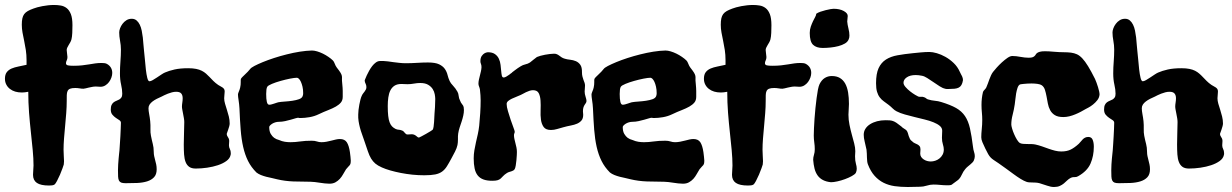

<svg xmlns="http://www.w3.org/2000/svg" viewBox="-32 -726 4926 768"><path d="M396 -470.2Q417 -458 417 -434.1Q417 -425.3 413.6 -415.8Q410.2 -406.2 404.1 -397.9Q397.9 -389.6 389.2 -384.3Q380.4 -378.9 370.1 -378.9Q365.2 -378.9 360.4 -379.4Q355.5 -379.9 351.1 -379.9Q343.8 -379.9 336.4 -378.4Q329.1 -377 322.5 -375.5Q315.9 -374 310.5 -372.6Q305.2 -371.1 301.8 -371.1Q294.4 -371.1 285.9 -372.6Q277.3 -374 269 -374Q255.4 -374 248.3 -371.1Q241.2 -368.2 238.3 -361.8Q235.4 -355.5 235.1 -345.5Q234.9 -335.4 234.9 -321.8Q234.9 -298.8 232.9 -273.4Q231 -248 228.5 -222.4Q226.1 -196.8 224.1 -172.1Q222.2 -147.5 222.2 -127Q222.2 -114.3 223.1 -103Q224.1 -91.8 224.1 -81.1Q224.1 -78.1 223.6 -74.5Q223.1 -70.8 223.1 -67.9Q222.2 -64.5 218 -52.7Q213.9 -41 208 -27.3Q202.1 -13.7 196 -2.2Q189.9 9.3 186 12.2Q182.1 14.6 176.5 15.4Q170.9 16.1 164.1 16.1Q130.9 16.1 115.5 5.6Q100.1 -4.9 100.1 -26.9Q100.1 -36.1 101.1 -45.9Q102.1 -55.7 102.1 -64Q102.1 -91.3 98.9 -125Q95.7 -158.7 91.6 -196.5Q87.4 -234.4 84.2 -275.4Q81.1 -316.4 81.1 -358.9Q66.9 -356 55.2 -356Q41 -356 28.8 -359.6Q16.6 -363.3 7.6 -370.4Q-1.5 -377.4 -6.8 -387.7Q-12.2 -397.9 -12.2 -411.1Q-12.2 -427.7 -4.9 -437.3Q2.4 -446.8 14.4 -451.9Q26.4 -457 42 -460Q57.6 -462.9 74.2 -466.8V-484.9Q74.2 -506.8 71.3 -525.9Q68.4 -544.9 64.7 -562.3Q61 -579.6 58.1 -595.5Q55.2 -611.3 55.2 -627Q55.2 -642.1 57.4 -652.3Q59.6 -662.6 64.9 -669.7Q70.3 -676.8 79.3 -681.9Q88.4 -687 102.1 -691.9Q107.9 -694.3 117.2 -696.8Q126.5 -699.2 137.5 -701.4Q148.4 -703.6 160.4 -704.8Q172.4 -706.1 184.1 -706.1Q197.8 -706.1 210.9 -703.9Q224.1 -701.7 234.6 -693.6Q245.1 -685.5 251.5 -669.4Q257.8 -653.3 257.8 -625Q257.8 -609.9 257.1 -594.2Q256.3 -578.6 253.9 -568.8Q252.4 -562.5 249 -556.6Q245.6 -550.8 242.4 -545.4Q239.3 -540 236.8 -534.9Q234.4 -529.8 234.9 -524.9Q234.9 -519.5 236.3 -511.5Q237.8 -503.4 237.8 -498Q237.8 -490.2 234.9 -484.4Q231.9 -478.5 231.9 -473.1Q231.9 -466.3 239.5 -464.6Q247.1 -462.9 261.2 -462.9Q281.2 -462.9 296.4 -464.6Q311.5 -466.3 324.5 -468.5Q337.4 -470.7 349.1 -472.4Q360.8 -474.1 374 -474.1Q379.9 -474.1 385.7 -473.4Q391.6 -472.7 396 -470.2Z M890.1 -105Q887.2 -91.8 873.3 -81.8Q859.4 -71.8 839.6 -65.2Q819.8 -58.6 796.4 -55.2Q772.9 -51.8 751 -51.8Q734.4 -51.8 724.9 -58.6Q715.3 -65.4 710.4 -77.9Q705.6 -90.3 704.3 -108.2Q703.1 -126 703.1 -147.9Q703.1 -171.4 704.1 -194.8Q705.1 -218.3 705.1 -237.8Q705.1 -244.6 703.6 -253.2Q702.1 -261.7 700.4 -270.5Q698.7 -279.3 697.3 -286.9Q695.8 -294.4 695.8 -299.8Q695.8 -306.6 697.3 -315.7Q698.7 -324.7 698.7 -333Q698.7 -345.2 692.9 -352.1Q687 -358.9 672.9 -358.9Q664.6 -358.9 656 -356.7Q647.5 -354.5 639.4 -351.3Q631.3 -348.1 625 -345Q618.7 -341.8 614.7 -339.8Q604.5 -335.4 595 -330.6Q585.4 -325.7 578.1 -320.1Q570.8 -314.5 566.4 -307.9Q562 -301.3 562 -293Q562 -283.2 564.7 -269.3Q567.4 -255.4 568.8 -241.2Q570.3 -225.6 569.8 -210.4Q569.3 -195.3 571.8 -183.1Q573.7 -172.4 575.7 -164.6Q577.6 -156.7 579.3 -149.7Q581.1 -142.6 582 -135.3Q583 -127.9 583 -118.2Q583 -109.4 584.7 -101.6Q586.4 -93.8 588.6 -85.4Q590.8 -77.1 592.8 -68.4Q594.7 -59.6 594.7 -48.8Q594.7 -28.3 584.2 -17.1Q573.7 -5.9 556.4 -0.5Q539.1 4.9 516.6 5.9Q494.1 6.8 470.7 6.8Q459 6.8 452.9 4.4Q446.8 2 443.8 -3.9Q440.9 -9.8 440.4 -19.8Q439.9 -29.8 439.9 -44.9Q439.9 -56.2 440.7 -68.1Q441.4 -80.1 442.4 -90.8Q443.4 -101.6 444.3 -110.4Q445.3 -119.1 445.8 -124Q446.3 -134.8 447.5 -149.9Q448.7 -165 449.5 -180.9Q450.2 -196.8 450.9 -211.2Q451.7 -225.6 451.7 -234.9Q451.7 -241.2 445.3 -245.4Q439 -249.5 431.4 -254.6Q423.8 -259.8 417.5 -267.3Q411.1 -274.9 411.1 -288.1Q411.1 -299.8 414.6 -306.6Q418 -313.5 423.1 -317.1Q428.2 -320.8 434.1 -323Q439.9 -325.2 445.1 -328.1Q450.2 -331.1 453.6 -336.2Q457 -341.3 457 -351.1Q457 -367.7 452.4 -387.7Q447.8 -407.7 447.8 -432.1Q447.8 -455.6 449.7 -480Q451.7 -504.4 451.7 -527.8Q451.7 -544.9 448.2 -563Q444.8 -581.1 444.8 -596.2Q444.8 -603.5 448.2 -612.8Q451.7 -622.1 458 -630.6Q464.4 -639.2 473.6 -645Q482.9 -650.9 495.1 -650.9Q506.3 -650.9 514.2 -644.3Q522 -637.7 527.1 -627.2Q532.2 -616.7 534.9 -603.3Q537.6 -589.8 539.3 -575.9Q541 -562 541.7 -548.6Q542.5 -535.2 543.9 -524.9Q545.9 -509.3 547.6 -488Q549.3 -466.8 551.5 -447.5Q553.7 -428.2 557.1 -414.6Q560.5 -400.9 565.9 -400.9Q570.8 -400.9 578.9 -405.5Q586.9 -410.2 595.7 -416Q604.5 -421.9 613.3 -427.7Q622.1 -433.6 627.9 -436Q643.6 -442.9 666 -448Q688.5 -453.1 720.7 -453.1Q739.3 -453.1 752.4 -450.4Q765.6 -447.8 775.1 -442.9Q784.7 -438 792 -431.6Q799.3 -425.3 806.4 -417.7Q813.5 -410.2 821.5 -402.1Q829.6 -394 840.8 -386.2Q845.2 -383.3 849.6 -381.1Q854 -378.9 857.9 -376.2Q861.8 -373.5 864.3 -369.9Q866.7 -366.2 866.7 -359.9Q866.7 -354 865.7 -346.9Q864.7 -339.8 864.7 -333Q864.7 -322.8 868.2 -311Q871.6 -299.3 875.7 -286.6Q879.9 -273.9 883.3 -260Q886.7 -246.1 886.7 -231.9Q886.7 -227.1 884.8 -220.2Q882.8 -213.4 880.6 -207Q878.4 -200.7 876.7 -196Q875 -191.4 875 -190.9Q875 -183.6 879.9 -177Q884.8 -170.4 884.8 -162.1Q884.8 -157.2 884.3 -153.1Q883.8 -148.9 883.8 -145Q883.8 -136.7 887.5 -129.9Q891.1 -123 891.1 -113.8Q891.1 -111.3 891.1 -109.4Q891.1 -107.4 890.1 -105Z M1367.7 -117.2Q1368.7 -107.4 1369.9 -99.1Q1371.1 -90.8 1371.1 -84Q1371.1 -76.2 1370.1 -72.3Q1369.1 -68.4 1366.9 -65.4Q1364.7 -62.5 1361.1 -59.1Q1357.4 -55.7 1352.1 -48.8Q1346.2 -39.6 1340.6 -29.3Q1335 -19 1327.4 -10.7Q1319.8 -2.4 1309.8 3.2Q1299.8 8.8 1285.6 8.8Q1276.9 8.8 1266.8 7.6Q1256.8 6.3 1246.8 4.9Q1236.8 3.4 1227.3 2.2Q1217.8 1 1210 1Q1176.3 1 1141.8 -0.2Q1107.4 -1.5 1076.7 -8.8Q1066.4 -11.7 1055.2 -13.9Q1043.9 -16.1 1032.7 -19Q1021.5 -22 1011.2 -26.1Q1001 -30.3 993.7 -36.1Q972.7 -57.1 960.2 -82Q947.8 -106.9 940.7 -138.2Q933.6 -169.4 930.7 -207.5Q927.7 -245.6 925.8 -293Q924.8 -309.6 922.4 -324.7Q919.9 -339.8 919.9 -348.1Q919.9 -352.1 923.6 -360.4Q927.2 -368.7 928.7 -376Q931.2 -386.7 930.9 -397.2Q930.7 -407.7 931.6 -410.2Q933.1 -413.6 937.7 -418.2Q942.4 -422.9 948 -428.2Q953.6 -433.6 959.2 -439.2Q964.8 -444.8 968.8 -450.2Q972.2 -455.1 985.6 -462.2Q999 -469.2 1019 -477.5Q1039.1 -485.8 1064 -493.9Q1088.9 -502 1115 -508.5Q1141.1 -515.1 1167.2 -519.3Q1193.4 -523.4 1215.8 -523.9Q1225.1 -523.9 1236.6 -520.5Q1248 -517.1 1259.5 -511.5Q1271 -505.9 1281.7 -498.5Q1292.5 -491.2 1299.8 -483.9Q1303.7 -480 1307.1 -470.9Q1310.5 -461.9 1314.9 -456.1Q1325.7 -442.4 1329.8 -435.5Q1334 -428.7 1335.2 -423.3Q1336.4 -418 1335.9 -411.6Q1335.4 -405.3 1336.9 -392.1Q1337.9 -381.8 1338.4 -375Q1338.9 -368.2 1338.9 -362.3Q1338.9 -356.4 1338.9 -351.1Q1338.9 -345.7 1338.9 -338.9Q1338.9 -324.7 1331.5 -315.9Q1324.2 -307.1 1311.5 -299.8Q1298.8 -292.5 1281 -285.6Q1263.2 -278.8 1242.7 -269Q1225.6 -260.7 1206.1 -257.3Q1186.5 -253.9 1169.9 -253.9Q1167.5 -253.9 1166 -253.9Q1164.6 -253.9 1162.1 -254.9Q1158.7 -255.4 1150.4 -252.9Q1142.1 -250.5 1131.3 -247.3Q1120.6 -244.1 1108.2 -241.5Q1095.7 -238.8 1084 -238.8Q1076.2 -238.8 1069.1 -236.6Q1062 -234.4 1056.6 -231Q1051.3 -227.5 1048.1 -224.1Q1044.9 -220.7 1044.9 -217.8Q1044.9 -200.7 1051 -190.4Q1057.1 -180.2 1064.5 -174.8Q1073.2 -168.5 1084 -166Q1096.2 -160.6 1107.4 -158.9Q1118.7 -157.2 1129.9 -157.2Q1148.4 -157.2 1168.7 -160.2Q1189 -163.1 1214.8 -163.1Q1227.1 -163.1 1235.6 -160.2Q1244.1 -157.2 1253.9 -157.2Q1264.2 -157.2 1274.4 -159.2Q1284.7 -161.1 1293.9 -163.6Q1303.2 -166 1311.8 -168Q1320.3 -169.9 1327.6 -169.9Q1346.7 -169.9 1355.2 -157Q1363.8 -144 1367.7 -117.2ZM1178.7 -341.8Q1179.7 -344.2 1180.2 -347.2Q1180.7 -350.1 1180.7 -353Q1180.7 -367.7 1178 -379.2Q1175.3 -390.6 1171.6 -398.7Q1168 -406.7 1163.6 -410.9Q1159.2 -415 1155.8 -415Q1146.5 -415 1127.9 -411.4Q1109.4 -407.7 1090.3 -402.3Q1071.3 -397 1055.9 -390.6Q1040.5 -384.3 1037.1 -378.9Q1034.7 -375 1033.7 -367.4Q1032.7 -359.9 1032.7 -350.1Q1032.7 -329.6 1035.4 -318.4Q1038.1 -307.1 1044.9 -307.1Q1049.3 -307.1 1054.7 -308.6Q1060.1 -310.1 1065.2 -311.8Q1070.3 -313.5 1074.5 -314.9Q1078.6 -316.4 1081.1 -316.9Q1091.8 -318.8 1107.4 -319.8Q1123 -320.8 1137.9 -323Q1152.8 -325.2 1164.3 -329.3Q1175.8 -333.5 1178.7 -341.8Z M1822.8 -296.9Q1822.8 -293.9 1823.2 -291.5Q1823.7 -289.1 1823.7 -286.1Q1823.7 -274.9 1821 -263.2Q1818.4 -251.5 1814.5 -239.7Q1810.5 -228 1806.6 -216.1Q1802.7 -204.1 1800.8 -191.9Q1799.8 -187 1799.8 -180.9Q1799.8 -174.8 1799.8 -168.5Q1799.8 -162.1 1799.3 -156.2Q1798.8 -150.4 1797.9 -146Q1795.4 -133.8 1788.1 -119.6Q1780.8 -105.5 1773.9 -92.8Q1763.7 -73.7 1755.6 -60.8Q1747.6 -47.9 1736.6 -39.8Q1725.6 -31.7 1709 -28.3Q1692.4 -24.9 1665 -24.9Q1641.6 -24.9 1617.7 -27.3Q1593.8 -29.8 1571.3 -34.2Q1548.8 -38.6 1529.3 -44.2Q1509.8 -49.8 1495.6 -56.2Q1479 -63.5 1469.2 -71.8Q1459.5 -80.1 1452.4 -91.8Q1445.3 -103.5 1439.5 -120.8Q1433.6 -138.2 1424.8 -164.1Q1420.4 -177.2 1415.8 -189.9Q1411.1 -202.6 1407.7 -215.6Q1404.3 -228.5 1402.3 -241.5Q1400.4 -254.4 1400.9 -268.1Q1400.9 -275.9 1402.1 -286.4Q1403.3 -296.9 1405.3 -307.4Q1407.2 -317.9 1409.7 -327.4Q1412.1 -336.9 1415 -342.8Q1417.5 -348.6 1420.7 -352.5Q1423.8 -356.4 1426.8 -360.4Q1429.7 -364.3 1431.6 -368.2Q1433.6 -372.1 1433.6 -377.9Q1433.6 -382.3 1432.6 -385.5Q1431.6 -388.7 1430.2 -391.6Q1428.7 -394.5 1427.7 -397.7Q1426.8 -400.9 1426.8 -404.8Q1426.8 -404.3 1429 -410.2Q1431.2 -416 1435.1 -424.6Q1439 -433.1 1444.6 -443.1Q1450.2 -453.1 1456.8 -461.7Q1463.4 -470.2 1471.4 -476.1Q1479.5 -481.9 1487.8 -481.9H1499H1502.9Q1509.8 -481.9 1519.5 -480.5Q1529.3 -479 1540.8 -477.5Q1552.2 -476.1 1565.2 -474.6Q1578.1 -473.1 1590.8 -473.1Q1613.3 -473.1 1636.2 -474.6Q1659.2 -476.1 1679.7 -476.1Q1709 -476.1 1724.4 -468.8Q1739.7 -461.4 1747.3 -450.4Q1754.9 -439.5 1758.1 -426.5Q1761.2 -413.6 1766.6 -401.9Q1770.5 -393.1 1780.3 -383.1Q1790 -373 1797.9 -358.9Q1801.8 -352.1 1802.7 -342.3Q1803.7 -332.5 1807.6 -325.2Q1811.5 -314.5 1816.7 -308.8Q1821.8 -303.2 1822.8 -296.9ZM1706.1 -272Q1707 -281.7 1708 -298.1Q1709 -314.5 1709 -330.1Q1709 -337.9 1707 -348.9Q1705.1 -359.9 1698.7 -369.9Q1692.4 -379.9 1680.4 -387Q1668.5 -394 1648.9 -394Q1636.7 -394 1623.8 -391.6Q1610.8 -389.2 1598.6 -389.2Q1592.8 -389.2 1586.4 -389.6Q1580.1 -390.1 1573.7 -390.1Q1556.6 -390.1 1545.9 -383.1Q1535.2 -376 1529.3 -364Q1523.4 -352.1 1521.2 -335.9Q1519 -319.8 1519 -301.8Q1519 -278.3 1520.8 -262.7Q1522.5 -247.1 1526.4 -236.8Q1530.3 -226.6 1536.1 -220.5Q1542 -214.4 1550.8 -210Q1558.6 -207 1563.5 -207Q1568.4 -207 1575.7 -204.1Q1580.1 -202.6 1582.5 -200Q1585 -197.3 1587.2 -194.6Q1589.4 -191.9 1592 -189.9Q1594.7 -188 1598.6 -188Q1602.1 -188 1606.2 -188.5Q1610.4 -189 1614.7 -189Q1620.6 -189 1625 -187Q1629.4 -185.1 1632.6 -182.4Q1635.7 -179.7 1638.4 -177.7Q1641.1 -175.8 1644 -175.8Q1645.5 -176.3 1654.1 -180.7Q1662.6 -185.1 1672.4 -190.7Q1682.1 -196.3 1690.2 -201.2Q1698.2 -206.1 1698.7 -207Q1701.2 -210.9 1702.4 -219.5Q1703.6 -228 1704.3 -237.8Q1705.1 -247.6 1705.3 -256.8Q1705.6 -266.1 1706.1 -272Z M2314 -321.8Q2313.5 -316.9 2311.3 -313.7Q2309.1 -310.5 2306.4 -306.4Q2303.7 -302.2 2301.8 -296.4Q2299.8 -290.5 2299.8 -280.8Q2299.8 -276.9 2300.3 -273.9Q2300.8 -271 2300.8 -267.1Q2300.8 -252.4 2294.2 -244.4Q2287.6 -236.3 2276.6 -231.4Q2265.6 -226.6 2251 -223.9Q2236.3 -221.2 2220.7 -216.8Q2209.5 -213.9 2196.8 -210Q2184.1 -206.1 2171.9 -206.1Q2151.4 -206.1 2142.8 -217.8Q2134.3 -229.5 2131.8 -247.3Q2129.4 -265.1 2130.4 -285.6Q2131.3 -306.2 2130.1 -324Q2128.9 -341.8 2122.8 -353.5Q2116.7 -365.2 2100.1 -365.2Q2093.3 -365.2 2085.9 -362.8Q2078.6 -360.4 2072 -357.2Q2065.4 -354 2059.8 -350.8Q2054.2 -347.7 2050.8 -346.2Q2043.5 -342.8 2033.9 -339.1Q2024.4 -335.4 2015.6 -331.3Q2006.8 -327.1 2000.7 -322Q1994.6 -316.9 1994.6 -310.1Q1994.6 -298.8 1999.8 -281.5Q2004.9 -264.2 2010.7 -246.8Q2016.6 -229.5 2021.7 -216.1Q2026.9 -202.6 2026.9 -199.2Q2026.9 -195.8 2025.4 -192.6Q2023.9 -189.5 2023.9 -185.1Q2023.9 -178.2 2025.6 -170.4Q2027.3 -162.6 2029.5 -154.1Q2031.7 -145.5 2033.7 -136.5Q2035.6 -127.4 2035.6 -118.2Q2035.6 -115.2 2035.2 -105.7Q2034.7 -96.2 2033.7 -85.2Q2032.7 -74.2 2031 -64.2Q2029.3 -54.2 2026.9 -49.8Q2024.4 -45.9 2021 -43.9Q2017.6 -42 2013.7 -40.8Q2009.8 -39.6 2005.4 -38.3Q2001 -37.1 1996.1 -34.2Q1985.4 -27.3 1980.5 -21.7Q1975.6 -16.1 1970.9 -12Q1966.3 -7.8 1959.2 -5.4Q1952.1 -2.9 1937 -2.9Q1916 -2.9 1901.9 -8.1Q1887.7 -13.2 1878.9 -24.2Q1870.1 -35.2 1866.5 -52.2Q1862.8 -69.3 1862.8 -92.8Q1862.8 -108.9 1865.5 -124.8Q1868.2 -140.6 1871.8 -156.7Q1875.5 -172.9 1879.2 -189.2Q1882.8 -205.6 1884.8 -223.1Q1887.2 -246.6 1888.9 -273.7Q1890.6 -300.8 1890.6 -324.2Q1890.6 -343.8 1887.7 -368.2Q1886.7 -374 1884.3 -379.9Q1881.8 -385.7 1881.8 -391.1Q1881.8 -398.4 1883.5 -406.7Q1885.3 -415 1887.5 -423.3Q1889.6 -431.6 1891.6 -440.2Q1893.6 -448.7 1894 -457Q1894 -465.3 1891.8 -470.5Q1889.6 -475.6 1889.6 -481Q1889.6 -494.6 1895 -502.2Q1900.4 -509.8 1906.2 -512.9Q1912.1 -516.1 1916.5 -516.6Q1920.9 -517.1 1918.9 -517.1Q1937.5 -517.1 1948 -509.5Q1958.5 -502 1963.6 -490.7Q1968.8 -479.5 1970.2 -466.6Q1971.7 -453.6 1972.7 -442.4Q1973.6 -431.2 1975.3 -423.6Q1977.1 -416 1982.9 -416Q1986.8 -416 1992.9 -419.4Q1999 -422.9 2004.4 -426.8Q2009.8 -430.7 2012.7 -433.3Q2015.6 -436 2013.7 -434.1L2012.7 -433.1Q2013.2 -433.1 2013.7 -433.6Q2015.1 -435.1 2017.1 -436Q2015.1 -435.1 2015.1 -435.1H2014.6Q2021 -439.9 2027.3 -444.8Q2032.7 -448.7 2039.1 -453.4Q2045.4 -458 2050.8 -460.9Q2059.1 -466.3 2069.3 -468.5Q2079.6 -470.7 2087.9 -476.1Q2095.2 -481.4 2102.5 -487.8Q2109.9 -494.1 2115.7 -498Q2121.6 -500.5 2130.1 -502.9Q2138.7 -505.4 2148.4 -507.1Q2158.2 -508.8 2167.5 -510Q2176.8 -511.2 2184.1 -511.2Q2190.9 -511.2 2195.8 -509Q2200.7 -506.8 2205.1 -503.4Q2209.5 -500 2214.6 -496.6Q2219.7 -493.2 2227.1 -491.2Q2236.3 -488.3 2248.5 -487.1Q2260.7 -485.8 2271.2 -481.4Q2281.7 -477.1 2289.1 -467Q2296.4 -457 2295.9 -436Q2295.9 -426.8 2297.9 -419.4Q2299.8 -412.1 2302 -406.2Q2304.2 -400.4 2306.2 -395Q2308.1 -389.6 2308.1 -383.8Q2308.1 -378.4 2307.4 -372.3Q2306.6 -366.2 2306.6 -359.9Q2306.6 -350.1 2310.3 -339.1Q2314 -328.1 2314 -321.8Z M2781.7 -117.2Q2782.7 -107.4 2783.9 -99.1Q2785.2 -90.8 2785.2 -84Q2785.2 -76.2 2784.2 -72.3Q2783.2 -68.4 2781 -65.4Q2778.8 -62.5 2775.1 -59.1Q2771.5 -55.7 2766.1 -48.8Q2760.3 -39.6 2754.6 -29.3Q2749 -19 2741.5 -10.7Q2733.9 -2.4 2723.9 3.2Q2713.9 8.8 2699.7 8.8Q2690.9 8.8 2680.9 7.6Q2670.9 6.3 2660.9 4.9Q2650.9 3.4 2641.4 2.2Q2631.8 1 2624 1Q2590.3 1 2555.9 -0.2Q2521.5 -1.5 2490.7 -8.8Q2480.5 -11.7 2469.2 -13.9Q2458 -16.1 2446.8 -19Q2435.5 -22 2425.3 -26.1Q2415 -30.3 2407.7 -36.1Q2386.7 -57.1 2374.3 -82Q2361.8 -106.9 2354.7 -138.2Q2347.7 -169.4 2344.7 -207.5Q2341.8 -245.6 2339.8 -293Q2338.9 -309.6 2336.4 -324.7Q2334 -339.8 2334 -348.1Q2334 -352.1 2337.6 -360.4Q2341.3 -368.7 2342.8 -376Q2345.2 -386.7 2345 -397.2Q2344.7 -407.7 2345.7 -410.2Q2347.2 -413.6 2351.8 -418.2Q2356.4 -422.9 2362.1 -428.2Q2367.7 -433.6 2373.3 -439.2Q2378.9 -444.8 2382.8 -450.2Q2386.2 -455.1 2399.7 -462.2Q2413.1 -469.2 2433.1 -477.5Q2453.1 -485.8 2478 -493.9Q2502.9 -502 2529.1 -508.5Q2555.2 -515.1 2581.3 -519.3Q2607.4 -523.4 2629.9 -523.9Q2639.2 -523.9 2650.6 -520.5Q2662.1 -517.1 2673.6 -511.5Q2685.1 -505.9 2695.8 -498.5Q2706.5 -491.2 2713.9 -483.9Q2717.8 -480 2721.2 -470.9Q2724.6 -461.9 2729 -456.1Q2739.7 -442.4 2743.9 -435.5Q2748 -428.7 2749.3 -423.3Q2750.5 -418 2750 -411.6Q2749.5 -405.3 2751 -392.1Q2752 -381.8 2752.4 -375Q2752.9 -368.2 2752.9 -362.3Q2752.9 -356.4 2752.9 -351.1Q2752.9 -345.7 2752.9 -338.9Q2752.9 -324.7 2745.6 -315.9Q2738.3 -307.1 2725.6 -299.8Q2712.9 -292.5 2695.1 -285.6Q2677.2 -278.8 2656.7 -269Q2639.6 -260.7 2620.1 -257.3Q2600.6 -253.9 2584 -253.9Q2581.5 -253.9 2580.1 -253.9Q2578.6 -253.9 2576.2 -254.9Q2572.8 -255.4 2564.5 -252.9Q2556.2 -250.5 2545.4 -247.3Q2534.7 -244.1 2522.2 -241.5Q2509.8 -238.8 2498 -238.8Q2490.2 -238.8 2483.2 -236.6Q2476.1 -234.4 2470.7 -231Q2465.3 -227.5 2462.2 -224.1Q2459 -220.7 2459 -217.8Q2459 -200.7 2465.1 -190.4Q2471.2 -180.2 2478.5 -174.8Q2487.3 -168.5 2498 -166Q2510.3 -160.6 2521.5 -158.9Q2532.7 -157.2 2543.9 -157.2Q2562.5 -157.2 2582.8 -160.2Q2603 -163.1 2628.9 -163.1Q2641.1 -163.1 2649.7 -160.2Q2658.2 -157.2 2668 -157.2Q2678.2 -157.2 2688.5 -159.2Q2698.7 -161.1 2708 -163.6Q2717.3 -166 2725.8 -168Q2734.4 -169.9 2741.7 -169.9Q2760.7 -169.9 2769.3 -157Q2777.8 -144 2781.7 -117.2ZM2592.8 -341.8Q2593.8 -344.2 2594.2 -347.2Q2594.7 -350.1 2594.7 -353Q2594.7 -367.7 2592 -379.2Q2589.4 -390.6 2585.7 -398.7Q2582 -406.7 2577.6 -410.9Q2573.2 -415 2569.8 -415Q2560.5 -415 2542 -411.4Q2523.4 -407.7 2504.4 -402.3Q2485.4 -397 2470 -390.6Q2454.6 -384.3 2451.2 -378.9Q2448.7 -375 2447.8 -367.4Q2446.8 -359.9 2446.8 -350.1Q2446.8 -329.6 2449.5 -318.4Q2452.1 -307.1 2459 -307.1Q2463.4 -307.1 2468.8 -308.6Q2474.1 -310.1 2479.2 -311.8Q2484.4 -313.5 2488.5 -314.9Q2492.7 -316.4 2495.1 -316.9Q2505.9 -318.8 2521.5 -319.8Q2537.1 -320.8 2552 -323Q2566.9 -325.2 2578.4 -329.3Q2589.8 -333.5 2592.8 -341.8Z M3191.9 -470.2Q3212.9 -458 3212.9 -434.1Q3212.9 -425.3 3209.5 -415.8Q3206.1 -406.2 3200 -397.9Q3193.8 -389.6 3185.1 -384.3Q3176.3 -378.9 3166 -378.9Q3161.1 -378.9 3156.2 -379.4Q3151.4 -379.9 3147 -379.9Q3139.6 -379.9 3132.3 -378.4Q3125 -377 3118.4 -375.5Q3111.8 -374 3106.4 -372.6Q3101.1 -371.1 3097.7 -371.1Q3090.3 -371.1 3081.8 -372.6Q3073.2 -374 3064.9 -374Q3051.3 -374 3044.2 -371.1Q3037.1 -368.2 3034.2 -361.8Q3031.2 -355.5 3031 -345.5Q3030.8 -335.4 3030.8 -321.8Q3030.8 -298.8 3028.8 -273.4Q3026.9 -248 3024.4 -222.4Q3022 -196.8 3020 -172.1Q3018.1 -147.5 3018.1 -127Q3018.1 -114.3 3019 -103Q3020 -91.8 3020 -81.1Q3020 -78.1 3019.5 -74.5Q3019 -70.8 3019 -67.9Q3018.1 -64.5 3013.9 -52.7Q3009.8 -41 3003.9 -27.3Q2998 -13.7 2991.9 -2.2Q2985.8 9.3 2981.9 12.2Q2978 14.6 2972.4 15.4Q2966.8 16.1 2960 16.1Q2926.8 16.1 2911.4 5.6Q2896 -4.9 2896 -26.9Q2896 -36.1 2897 -45.9Q2897.9 -55.7 2897.9 -64Q2897.9 -91.3 2894.8 -125Q2891.6 -158.7 2887.5 -196.5Q2883.3 -234.4 2880.1 -275.4Q2877 -316.4 2877 -358.9Q2862.8 -356 2851.1 -356Q2836.9 -356 2824.7 -359.6Q2812.5 -363.3 2803.5 -370.4Q2794.4 -377.4 2789.1 -387.7Q2783.7 -397.9 2783.7 -411.1Q2783.7 -427.7 2791 -437.3Q2798.3 -446.8 2810.3 -451.9Q2822.3 -457 2837.9 -460Q2853.5 -462.9 2870.1 -466.8V-484.9Q2870.1 -506.8 2867.2 -525.9Q2864.3 -544.9 2860.6 -562.3Q2856.9 -579.6 2854 -595.5Q2851.1 -611.3 2851.1 -627Q2851.1 -642.1 2853.3 -652.3Q2855.5 -662.6 2860.8 -669.7Q2866.2 -676.8 2875.2 -681.9Q2884.3 -687 2897.9 -691.9Q2903.8 -694.3 2913.1 -696.8Q2922.4 -699.2 2933.3 -701.4Q2944.3 -703.6 2956.3 -704.8Q2968.3 -706.1 2980 -706.1Q2993.7 -706.1 3006.8 -703.9Q3020 -701.7 3030.5 -693.6Q3041 -685.5 3047.4 -669.4Q3053.7 -653.3 3053.7 -625Q3053.7 -609.9 3053 -594.2Q3052.2 -578.6 3049.8 -568.8Q3048.3 -562.5 3044.9 -556.6Q3041.5 -550.8 3038.3 -545.4Q3035.2 -540 3032.7 -534.9Q3030.3 -529.8 3030.8 -524.9Q3030.8 -519.5 3032.2 -511.5Q3033.7 -503.4 3033.7 -498Q3033.7 -490.2 3030.8 -484.4Q3027.8 -478.5 3027.8 -473.1Q3027.8 -466.3 3035.4 -464.6Q3043 -462.9 3057.1 -462.9Q3077.1 -462.9 3092.3 -464.6Q3107.4 -466.3 3120.4 -468.5Q3133.3 -470.7 3145 -472.4Q3156.7 -474.1 3169.9 -474.1Q3175.8 -474.1 3181.6 -473.4Q3187.5 -472.7 3191.9 -470.2Z M3362.8 -568.8Q3358.9 -558.6 3347.7 -552Q3336.4 -545.4 3321.5 -541.5Q3306.6 -537.6 3290 -535.9Q3273.4 -534.2 3258.8 -534.2Q3233.4 -534.2 3220.2 -546.9Q3207 -559.6 3207 -594.2Q3207 -607.9 3211.2 -619.6Q3215.3 -631.3 3220 -641.1Q3224.6 -650.9 3228.8 -658.2Q3232.9 -665.5 3232.9 -670.9Q3238.8 -675.3 3249.3 -679Q3259.8 -682.6 3270.5 -685.3Q3281.2 -688 3290 -689.5Q3298.8 -690.9 3301.8 -690.9Q3326.7 -690.9 3342.8 -682.1Q3358.9 -673.3 3358.9 -662.1Q3358.9 -656.7 3357.9 -650.6Q3356.9 -644.5 3356.9 -640.1Q3357.9 -627.4 3361.8 -612.1Q3365.7 -596.7 3365.7 -584Q3365.7 -575.2 3362.8 -568.8ZM3391.1 -34.2Q3387.2 -28.3 3375.2 -21.7Q3363.3 -15.1 3348.1 -9.5Q3333 -3.9 3317.6 -0.5Q3302.2 2.9 3292 2.9Q3272.9 1 3259.8 -5.9Q3246.6 -12.7 3238.3 -24.4Q3230 -36.1 3226.1 -51.8Q3222.2 -67.4 3220.7 -86.9Q3220.7 -96.7 3223.9 -106.7Q3227.1 -116.7 3227.1 -128.9Q3227.1 -142.6 3225.1 -156.5Q3223.1 -170.4 3223.1 -184.1Q3223.1 -195.3 3223.9 -212.9Q3224.6 -230.5 3226.1 -251Q3227.5 -271.5 3229.7 -293Q3231.9 -314.5 3234.4 -333.5Q3236.8 -352.5 3239.7 -367.4Q3242.7 -382.3 3246.1 -389.2Q3254.4 -406.2 3267.1 -414.1Q3279.8 -421.9 3294.9 -421.9Q3314.5 -421.9 3327.6 -414.1Q3340.8 -406.2 3348.9 -391.6Q3356.9 -377 3360.4 -356.2Q3363.8 -335.4 3363.8 -310.1Q3363.8 -298.8 3362.8 -288.1Q3361.8 -277.3 3361.8 -267.1Q3361.8 -246.6 3366 -226.6Q3370.1 -206.5 3375.2 -188Q3380.4 -169.4 3384.8 -152.3Q3389.2 -135.3 3389.2 -121.1Q3389.2 -116.7 3388.7 -111.1Q3388.2 -105.5 3388.2 -101.1Q3388.2 -83 3391.6 -71.5Q3395 -60.1 3395 -50.8Q3395 -42 3391.1 -34.2Z M3863.3 -84Q3861.3 -79.6 3857.4 -75.7Q3853.5 -71.8 3848.9 -67.9Q3844.2 -64 3839.1 -59.8Q3834 -55.7 3829.1 -49.8Q3820.8 -40 3815.7 -28.3Q3810.5 -16.6 3804.2 -9.8Q3804.2 -9.3 3799.6 -5.6Q3794.9 -2 3789.3 2Q3783.7 5.9 3779.3 9.3Q3774.9 12.7 3775.9 12.2Q3771.5 14.6 3766.4 14.9Q3761.2 15.1 3754.9 15.1Q3743.2 15.1 3729.5 13.7Q3715.8 12.2 3702.1 12.2Q3688.5 12.2 3674.8 16.6Q3661.1 21 3647 21Q3634.8 21 3623 21.5Q3611.3 22 3599.1 22Q3570.8 22 3546.6 18.6Q3522.5 15.1 3502.4 5.1Q3482.4 -4.9 3466.6 -22.5Q3450.7 -40 3439.9 -67.9Q3437.5 -73.7 3436.8 -80.8Q3436 -87.9 3435.8 -95.7Q3435.5 -103.5 3435.3 -111.6Q3435.1 -119.6 3434.1 -127Q3430.2 -146.5 3426.5 -160.6Q3422.9 -174.8 3422.9 -187Q3422.9 -200.2 3429.7 -210.9Q3436.5 -221.7 3448.5 -229.2Q3460.4 -236.8 3476.3 -241Q3492.2 -245.1 3510.3 -245.1Q3520 -245.1 3526.6 -244.6Q3533.2 -244.1 3539.8 -241.9Q3546.4 -239.7 3554 -234.6Q3561.5 -229.5 3573.2 -220.2Q3577.6 -215.3 3584.7 -211.2Q3591.8 -207 3594.2 -204.1Q3597.7 -199.7 3599.4 -193.8Q3601.1 -188 3603 -181.6Q3605 -175.3 3607.9 -169.9Q3610.8 -164.6 3616.2 -161.1Q3621.1 -155.8 3627 -153.3Q3632.8 -150.9 3637.9 -148.2Q3643.1 -145.5 3646.5 -141.1Q3649.9 -136.7 3649.9 -127.9Q3649.9 -123.5 3649.4 -119.6Q3648.9 -115.7 3648.9 -111.8Q3648.9 -104 3652.8 -98.1Q3656.7 -92.3 3663.1 -88.1Q3669.4 -84 3676.8 -82Q3684.1 -80.1 3690.9 -80.1Q3699.7 -80.1 3708.7 -83Q3717.8 -85.9 3725.6 -92Q3733.4 -98.1 3738.3 -107.2Q3743.2 -116.2 3743.2 -127.9Q3743.2 -137.2 3739.5 -148.9Q3735.8 -160.6 3735.8 -174.8Q3735.8 -181.6 3736.3 -189.2Q3736.8 -196.8 3736.8 -203.1Q3736.8 -214.4 3727.3 -222.4Q3717.8 -230.5 3702.1 -236.8Q3686.5 -243.2 3666.7 -248Q3647 -252.9 3626.7 -257.8Q3606.4 -262.7 3587.4 -268.1Q3568.4 -273.4 3554.2 -280.8Q3546.4 -284.7 3538.8 -292.2Q3531.2 -299.8 3522.9 -306.2Q3512.7 -314 3503.4 -320.6Q3494.1 -327.1 3487.1 -336.4Q3480 -345.7 3476.1 -358.9Q3472.2 -372.1 3472.2 -393.1Q3472.2 -431.2 3482.4 -453.4Q3492.7 -475.6 3511.7 -487.8Q3530.8 -500 3558.1 -504.9Q3585.4 -509.8 3619.1 -513.2Q3634.3 -514.6 3651.6 -516.4Q3668.9 -518.1 3686 -518.1Q3698.2 -518.1 3715.3 -513.2Q3732.4 -508.3 3749.8 -498.5Q3767.1 -488.8 3782.7 -473.9Q3798.3 -459 3807.1 -439Q3809.6 -433.1 3812 -429Q3814.5 -424.8 3816.2 -421.1Q3817.9 -417.5 3818.8 -413.8Q3819.8 -410.2 3819.8 -404.8Q3817.9 -393.1 3813.7 -386Q3809.6 -378.9 3802.7 -375.5Q3795.9 -372.1 3786.4 -371.1Q3776.9 -370.1 3764.2 -370.1Q3758.8 -370.1 3754.6 -370.1Q3750.5 -370.1 3749 -371.1Q3738.8 -373 3726.6 -380.9Q3714.4 -388.7 3701.7 -397.5Q3689 -406.2 3677 -413.8Q3665 -421.4 3656.2 -422.9Q3642.1 -425.8 3630.9 -425.8Q3608.4 -425.8 3595.2 -416.7Q3582 -407.7 3582 -395Q3582 -387.2 3590.1 -377.9Q3598.1 -368.7 3608.4 -360.6Q3618.7 -352.5 3628.4 -346.7Q3638.2 -340.8 3641.1 -339.8Q3645 -338.4 3652.1 -338.9Q3659.2 -339.4 3665 -336.9Q3669.4 -335.4 3672.9 -332.3Q3676.3 -329.1 3681.2 -328.1Q3693.4 -324.2 3707 -323Q3720.7 -321.8 3732.9 -317.9Q3770 -306.6 3792.5 -293.9Q3814.9 -281.2 3828.1 -261.5Q3841.3 -241.7 3847.9 -212.4Q3854.5 -183.1 3859.9 -139.2Q3861.3 -126.5 3864.3 -117.9Q3867.2 -109.4 3867.2 -101.1Q3867.2 -93.3 3863.3 -84Z M4366.2 -348.1Q4365.2 -335.4 4357.4 -325.4Q4349.6 -315.4 4340.1 -307.9Q4330.6 -300.3 4321.8 -295.7Q4313 -291 4311 -290Q4302.2 -284.7 4291.5 -279.1Q4280.8 -273.4 4269 -268.6Q4257.3 -263.7 4245.1 -260.7Q4232.9 -257.8 4221.2 -257.8Q4199.7 -257.8 4187.5 -265.4Q4175.3 -272.9 4168.7 -285.2Q4162.1 -297.4 4159.4 -312Q4156.7 -326.7 4154.1 -340.8Q4151.4 -355 4147.7 -366.7Q4144 -378.4 4135.3 -384.8Q4129.9 -388.7 4118.4 -390.4Q4106.9 -392.1 4094.2 -392.1Q4085.4 -392.1 4077.4 -391.6Q4069.3 -391.1 4063 -390.4Q4056.6 -389.6 4052.5 -389.2Q4048.3 -388.7 4047.9 -388.2Q4041.5 -384.8 4038.1 -374.5Q4034.7 -364.3 4032.5 -352.1Q4030.3 -339.8 4029.3 -327.6Q4028.3 -315.4 4026.9 -308.1Q4023.9 -287.6 4018.6 -267.1Q4013.2 -246.6 4013.2 -228Q4013.2 -222.7 4016.4 -211.7Q4019.5 -200.7 4024.7 -189Q4029.8 -177.2 4035.9 -167.2Q4042 -157.2 4047.9 -153.8Q4052.2 -151.4 4060.1 -150.6Q4067.9 -149.9 4076.7 -149.9Q4085.4 -149.9 4094.2 -149.7Q4103 -149.4 4109.9 -147.9Q4123 -145 4136.2 -140.4Q4149.4 -135.7 4162.4 -131.1Q4175.3 -126.5 4188 -123.3Q4200.7 -120.1 4212.9 -120.1Q4235.8 -120.1 4251.2 -127.9Q4266.6 -135.7 4283.2 -150.9Q4287.6 -155.3 4291.3 -159.9Q4294.9 -164.6 4299.1 -168.7Q4303.2 -172.9 4308.6 -175.5Q4314 -178.2 4321.3 -178.2Q4334 -178.2 4338.6 -167Q4343.3 -155.8 4343.3 -139.2Q4343.3 -102.1 4330.1 -71.8Q4316.9 -41.5 4280.3 -21Q4273.9 -17.1 4266.4 -17.6Q4258.8 -18.1 4252 -15.1Q4243.2 -10.7 4236.8 -4.4Q4230.5 2 4223.4 7.8Q4216.3 13.7 4207 17.8Q4197.8 22 4184.1 22Q4171.4 22 4157 16.8Q4142.6 11.7 4126 6.8Q4118.7 4.9 4111.3 4.4Q4104 3.9 4097.2 3.9Q4090.3 3.9 4084.2 3.4Q4078.1 2.9 4073.2 1Q4063.5 -2.4 4050 -10.7Q4036.6 -19 4022 -29.8Q4007.3 -40.5 3991.7 -52Q3976.1 -63.5 3961.9 -73.2Q3950.2 -81.1 3942.9 -85.9Q3935.5 -90.8 3930.4 -96.2Q3925.3 -101.6 3920.7 -109.6Q3916 -117.7 3909.2 -131.8Q3902.3 -146 3897.7 -157Q3893.1 -168 3893.1 -176.8Q3893.1 -190.9 3895 -209.2Q3897 -227.5 3897 -246.1Q3897 -261.2 3895.5 -276.1Q3894 -291 3894 -306.2Q3894 -333.5 3899.9 -357.9Q3901.4 -362.3 3905.8 -366.5Q3910.2 -370.6 3913.1 -376Q3916.5 -383.3 3919.4 -391.8Q3922.4 -400.4 3925.5 -408.7Q3928.7 -417 3932.1 -424.6Q3935.5 -432.1 3939.9 -438Q3945.3 -444.8 3954.8 -455.6Q3964.4 -466.3 3975.6 -476.6Q3986.8 -486.8 3997.8 -494.4Q4008.8 -502 4017.1 -502Q4032.2 -502 4050 -498.5Q4067.9 -495.1 4083 -495.1Q4093.3 -495.1 4098.4 -497.1Q4103.5 -499 4106.4 -502Q4109.4 -504.9 4111.1 -508.1Q4112.8 -511.2 4116.7 -514.2Q4120.6 -517.1 4127.7 -519Q4134.8 -521 4147.9 -521Q4155.8 -521 4165 -520.5Q4174.3 -520 4184.1 -519Q4206.1 -517.1 4222.7 -517.1Q4239.3 -517.1 4252.2 -515.4Q4265.1 -513.7 4275.9 -508.8Q4286.6 -503.9 4297.4 -492.4Q4308.1 -481 4320.3 -461.2Q4332.5 -441.4 4348.1 -410.2Q4351.1 -403.8 4354.2 -395Q4357.4 -386.2 4360.1 -377.4Q4362.8 -368.7 4364.5 -360.8Q4366.2 -353 4366.2 -348.1Z M4863.3 -105Q4860.4 -91.8 4846.4 -81.8Q4832.5 -71.8 4812.7 -65.2Q4793 -58.6 4769.5 -55.2Q4746.1 -51.8 4724.1 -51.8Q4707.5 -51.8 4698 -58.6Q4688.5 -65.4 4683.6 -77.9Q4678.7 -90.3 4677.5 -108.2Q4676.3 -126 4676.3 -147.9Q4676.3 -171.4 4677.2 -194.8Q4678.2 -218.3 4678.2 -237.8Q4678.2 -244.6 4676.8 -253.2Q4675.3 -261.7 4673.6 -270.5Q4671.9 -279.3 4670.4 -286.9Q4668.9 -294.4 4668.9 -299.8Q4668.9 -306.6 4670.4 -315.7Q4671.9 -324.7 4671.9 -333Q4671.9 -345.2 4666 -352.1Q4660.2 -358.9 4646 -358.9Q4637.7 -358.9 4629.2 -356.7Q4620.6 -354.5 4612.5 -351.3Q4604.5 -348.1 4598.1 -345Q4591.8 -341.8 4587.9 -339.8Q4577.6 -335.4 4568.1 -330.6Q4558.6 -325.7 4551.3 -320.1Q4543.9 -314.5 4539.6 -307.9Q4535.2 -301.3 4535.2 -293Q4535.2 -283.2 4537.8 -269.3Q4540.5 -255.4 4542 -241.2Q4543.5 -225.6 4543 -210.4Q4542.5 -195.3 4544.9 -183.1Q4546.9 -172.4 4548.8 -164.6Q4550.8 -156.7 4552.5 -149.7Q4554.2 -142.6 4555.2 -135.3Q4556.2 -127.9 4556.2 -118.2Q4556.2 -109.4 4557.9 -101.6Q4559.6 -93.8 4561.8 -85.4Q4564 -77.1 4565.9 -68.4Q4567.9 -59.6 4567.9 -48.8Q4567.9 -28.3 4557.4 -17.1Q4546.9 -5.9 4529.5 -0.5Q4512.2 4.9 4489.7 5.9Q4467.3 6.8 4443.8 6.8Q4432.1 6.8 4426 4.4Q4419.9 2 4417 -3.9Q4414.1 -9.8 4413.6 -19.8Q4413.1 -29.8 4413.1 -44.9Q4413.1 -56.2 4413.8 -68.1Q4414.6 -80.1 4415.5 -90.8Q4416.5 -101.6 4417.5 -110.4Q4418.5 -119.1 4418.9 -124Q4419.4 -134.8 4420.7 -149.9Q4421.9 -165 4422.6 -180.9Q4423.3 -196.8 4424.1 -211.2Q4424.8 -225.6 4424.8 -234.9Q4424.8 -241.2 4418.5 -245.4Q4412.1 -249.5 4404.5 -254.6Q4397 -259.8 4390.6 -267.3Q4384.3 -274.9 4384.3 -288.1Q4384.3 -299.8 4387.7 -306.6Q4391.1 -313.5 4396.2 -317.1Q4401.4 -320.8 4407.2 -323Q4413.1 -325.2 4418.2 -328.1Q4423.3 -331.1 4426.8 -336.2Q4430.2 -341.3 4430.2 -351.1Q4430.2 -367.7 4425.5 -387.7Q4420.9 -407.7 4420.9 -432.1Q4420.9 -455.6 4422.9 -480Q4424.8 -504.4 4424.8 -527.8Q4424.8 -544.9 4421.4 -563Q4418 -581.1 4418 -596.2Q4418 -603.5 4421.4 -612.8Q4424.8 -622.1 4431.2 -630.6Q4437.5 -639.2 4446.8 -645Q4456.1 -650.9 4468.3 -650.9Q4479.5 -650.9 4487.3 -644.3Q4495.1 -637.7 4500.2 -627.2Q4505.4 -616.7 4508.1 -603.3Q4510.7 -589.8 4512.5 -575.9Q4514.2 -562 4514.9 -548.6Q4515.6 -535.2 4517.1 -524.9Q4519 -509.3 4520.8 -488Q4522.5 -466.8 4524.7 -447.5Q4526.9 -428.2 4530.3 -414.6Q4533.7 -400.9 4539.1 -400.9Q4543.9 -400.9 4552 -405.5Q4560.1 -410.2 4568.8 -416Q4577.6 -421.9 4586.4 -427.7Q4595.2 -433.6 4601.1 -436Q4616.7 -442.9 4639.2 -448Q4661.6 -453.1 4693.8 -453.1Q4712.4 -453.1 4725.6 -450.4Q4738.8 -447.8 4748.3 -442.9Q4757.8 -438 4765.1 -431.6Q4772.5 -425.3 4779.5 -417.7Q4786.6 -410.2 4794.7 -402.1Q4802.7 -394 4814 -386.2Q4818.4 -383.3 4822.8 -381.1Q4827.1 -378.9 4831.1 -376.2Q4835 -373.5 4837.4 -369.9Q4839.8 -366.2 4839.8 -359.9Q4839.8 -354 4838.9 -346.9Q4837.9 -339.8 4837.9 -333Q4837.9 -322.8 4841.3 -311Q4844.7 -299.3 4848.9 -286.6Q4853 -273.9 4856.4 -260Q4859.9 -246.1 4859.9 -231.9Q4859.9 -227.1 4857.9 -220.2Q4856 -213.4 4853.8 -207Q4851.6 -200.7 4849.9 -196Q4848.1 -191.4 4848.1 -190.9Q4848.1 -183.6 4853 -177Q4857.9 -170.4 4857.9 -162.1Q4857.9 -157.2 4857.4 -153.1Q4856.9 -148.9 4856.9 -145Q4856.9 -136.7 4860.6 -129.9Q4864.3 -123 4864.3 -113.8Q4864.3 -111.3 4864.3 -109.4Q4864.3 -107.4 4863.3 -105Z"/></svg>

Font: Freckle Face
Style: Regular
Weight: 400
Designer: Astigmatic (AOETI)
Foundry: Astigmatic (AOETI)
Version: Version 1.000